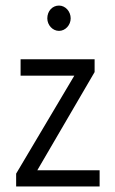

<svg xmlns="http://www.w3.org/2000/svg" viewBox="-20 -670 415 690"><path d="M192 -559C215 -559 234 -580 234 -604C234 -629 215 -650 192 -650C168 -650 150 -630 150 -604C150 -580 169 -559 192 -559ZM38 0H338V-58H114L320 -411V-457H54V-398H247L38 -46Z"/></svg>

Font: Inconsolata Condensed
Style: Regular
Weight: 400
Width: 3
Monospace: yes
Designer: Raph Levien, Cyreal, Brenton Simpson
Foundry: Raph Levien, Cyreal, Google
Version: Version 3.100